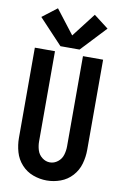

<svg xmlns="http://www.w3.org/2000/svg" viewBox="-105 -1041 711 1108"><g transform="rotate(10 250.0 -487.0)"><path d="M194 -769 56 -916 142 -982 250 -842 358 -982 444 -916 306 -769ZM250 8Q209 8 169.5 -6.5Q130 -21 101.5 -52.5Q73 -84 61.5 -124.5Q50 -165 50 -206V-735H168V-206Q168 -181 175.5 -156Q183 -131 204 -114.5Q225 -98 250 -98Q275 -98 296 -114.5Q317 -131 324.5 -156Q332 -181 332 -206V-735H450V-206Q450 -165 438.5 -124.5Q427 -84 398.5 -52.5Q370 -21 330.5 -6.5Q291 8 250 8Z"/></g></svg>

Font: Iosevka SS01
Style: Bold
Weight: 700
Monospace: yes
Designer: Belleve Invis
Foundry: Belleve Invis
Version: 2.3.3; ttfautohint (v1.8.3)